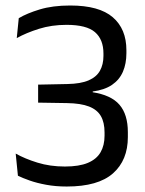

<svg xmlns="http://www.w3.org/2000/svg" viewBox="-20 -670 531 701"><path d="M223.6 11Q182.9 11 148.6 4.6Q114.4 -1.7 88.4 -10.9Q62.5 -20 45.4 -28.4L37.3 -109.3Q70.8 -90.4 116.8 -76.2Q162.8 -62 217 -62Q269 -62 300.8 -75.4Q332.6 -88.8 347.1 -114Q361.7 -139.1 361.7 -174.7V-186.6Q361.7 -222.7 348.4 -246Q335 -269.4 305 -281.1Q275.1 -292.8 224.7 -293.6L119.2 -295.3V-361L226 -363.2Q274.7 -364.1 303.6 -376.6Q332.4 -389.1 345 -411.9Q357.7 -434.7 357.7 -465.9V-474.7Q357.7 -525.9 326.8 -552.6Q296 -579.3 222.9 -579.3Q168.4 -579.3 122 -564.7Q75.7 -550.1 41.2 -530.9L48.5 -603.6Q78.2 -621.4 125.2 -635.6Q172.3 -649.9 236.4 -649.9Q342.1 -649.9 391.8 -607Q441.5 -564.2 441.5 -486.8V-475.9Q441.5 -437.7 428.8 -408.2Q416.1 -378.7 389 -360.2Q362 -341.8 318.6 -336L317.9 -324.6L316 -333.6Q385.4 -323.3 416.1 -287.7Q446.8 -252.1 446.8 -187.5V-169.5Q446.8 -85.2 392.6 -37.1Q338.3 11 223.6 11Z"/></svg>

Font: Anek Tamil Medium
Style: Regular
Weight: 500
Designer: Aadarsh Rajan (Tamil), Yesha Goshar (Latin)
Foundry: Ek Type
Version: Version 1.003